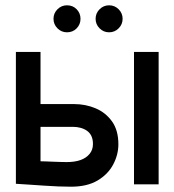

<svg xmlns="http://www.w3.org/2000/svg" viewBox="-20 -696 656 725"><path d="M233 -676Q212 -676 197 -661Q182 -646 182 -625Q182 -604 197 -589Q212 -574 233 -574Q255 -574 269.5 -589Q284 -604 284 -625Q284 -646 269.5 -661Q255 -676 233 -676ZM392 -676Q371 -676 356 -661Q341 -646 341 -625Q341 -604 356 -589Q371 -574 392 -574Q413 -574 428 -589Q443 -604 443 -625Q443 -646 428 -661Q413 -676 392 -676ZM486 0H579V-500H486ZM260 -303H133V-500H40V-2Q41 -2 56 -1Q71 0 95 1.5Q119 3 146.5 5Q174 7 200.5 8Q227 9 248 9Q309 9 348.5 -14.5Q388 -38 407.5 -75Q427 -112 427 -151Q427 -204 403 -237.5Q379 -271 341 -287Q303 -303 260 -303ZM232 -84Q220 -84 205.5 -84.5Q191 -85 177.5 -85.5Q164 -86 152.5 -86.5Q141 -87 133 -87V-217H256Q270 -217 283.5 -213.5Q297 -210 308 -202.5Q319 -195 325 -182.5Q331 -170 331 -152Q331 -130 318 -114.5Q305 -99 283.5 -91.5Q262 -84 232 -84Z"/></svg>

Font: Advent Pro SemiBold
Style: Regular
Weight: 600
Designer: VivaRado, Andreas Kalpakidis
Foundry: VivaRado, Andreas Kalpakidis
Version: Version 3.000